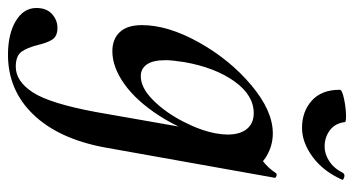

<svg xmlns="http://www.w3.org/2000/svg" viewBox="-256 -400 908 493"><g transform="rotate(90 198.5 -153.0)"><path d="M-28 208Q-28 182 -12.5 168Q3 154 23 154Q44 154 52.5 166.5Q61 179 67 204Q74 232 84.5 246.5Q95 261 123 261Q160 261 188.5 217.5Q217 174 239 56L289 -229L310 -246Q287 -167 249 -108Q211 -49 167.5 -18Q124 13 83 13Q52 13 34 -6Q16 -25 16 -63Q16 -130 60.5 -209.5Q105 -289 170.5 -344Q236 -399 294 -399Q328 -399 357 -380Q386 -361 389 -324L329 -357Q346 -359 364.5 -373Q383 -387 396 -407Q398 -409 400 -409Q403 -409 406 -407Q409 -405 408 -404L330 33Q308 151 245.5 216Q183 281 92 281Q39 281 5.5 261Q-28 241 -28 208ZM294 -253Q297 -270 297 -283Q297 -315 282.5 -332.5Q268 -350 242 -350Q196 -350 160.5 -300.5Q125 -251 111 -172Q106 -140 106 -124Q106 -91 117 -75.5Q128 -60 147 -60Q177 -60 208.5 -91.5Q240 -123 263.5 -168.5Q287 -214 294 -253ZM182 -571Q182 -577 206 -582Q230 -587 250 -587Q265 -587 265 -584Q268 -559 286 -545.5Q304 -532 328 -532Q347 -532 365.5 -544Q384 -556 396 -580Q399 -583 402 -583Q406 -583 410 -581Q414 -579 413 -577Q391 -528 354 -501Q317 -474 280 -474Q238 -474 210 -499Q182 -524 182 -571Z"/></g></svg>

Font: Cormorant Infant
Style: Bold Italic
Weight: 700
Italic angle: -10°
Designer: Christian Thalmann (Catharsis Fonts)
Foundry: Catharsis Fonts
Version: Version 4.000